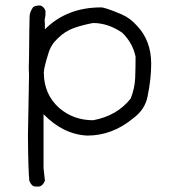

<svg xmlns="http://www.w3.org/2000/svg" viewBox="-20 -501 616 701"><path d="M320 -62Q407 -78 457 -141Q472 -179 473.5 -215.5Q475 -252 475 -294Q465 -343 427 -381Q375 -417 320 -417Q286 -411 252 -399.5Q218 -388 191 -361Q166 -338 157 -307Q141 -257 140 -237Q140 -156 197 -106Q249 -62 320 -62ZM123 180H108Q95 179 87 159Q83 120 82 -5L86 -225L85 -253Q86 -257 87 -389L88 -439Q88 -457 101 -475Q109 -481 127 -481Q140 -477 146 -462V-445Q143 -431 143 -426Q144 -420 144 -394Q224 -474 349 -474Q364 -474 423 -449Q456 -435 481 -406Q532 -352 532 -268Q532 -214 519 -150Q510 -101 466 -69Q390 -6 299 -6Q211 -10 139 -84V113L144 159Q136 178 123 180Z"/></svg>

Font: Yozai
Style: Regular
Weight: 400
Designer: LXGW / Y.OzVox
Foundry: LXGW / Y.OzVox
Version: Version 0.861;October 22, 2024